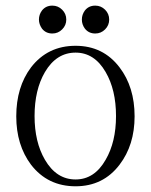

<svg xmlns="http://www.w3.org/2000/svg" viewBox="-20 -648 540 686"><path d="M250 -484.4Q150.4 -484.4 90.8 -407.2Q38.1 -336.9 38.1 -232.4Q38.1 -129.9 90.8 -59.6Q150.4 17.6 250 17.6Q348.6 17.6 407.2 -59.6Q460.9 -129.9 460.9 -232.4Q460.9 -336.9 407.2 -407.2Q348.6 -484.4 250 -484.4ZM250 -460Q317.4 -460 357.4 -390.6Q394.5 -327.1 394.5 -233.4Q394.5 -140.6 357.4 -77.1Q317.4 -6.8 250 -6.8Q181.6 -6.8 140.6 -77.1Q103.5 -140.6 103.5 -233.4Q103.5 -327.1 140.6 -390.6Q181.6 -460 250 -460ZM119.1 -578.1Q119.1 -561.5 129.9 -545.9Q143.6 -528.3 167 -528.3Q187.5 -528.3 202.1 -543Q216.8 -557.6 216.8 -578.1Q216.8 -598.6 202.1 -613.3Q187.5 -627.9 167 -627.9Q143.6 -627.9 129.9 -610.4Q119.1 -595.7 119.1 -578.1ZM272.5 -578.1Q272.5 -560.5 283.2 -545.9Q296.9 -528.3 320.3 -528.3Q340.8 -528.3 355.5 -543Q370.1 -557.6 370.1 -578.1Q370.1 -598.6 355.5 -613.3Q340.8 -627.9 320.3 -627.9Q296.9 -627.9 283.2 -610.4Q272.5 -595.7 272.5 -578.1Z"/></svg>

Font: BatangChe
Style: Regular
Weight: 400
Monospace: yes
Version: Version 2.21